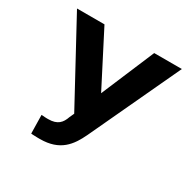

<svg xmlns="http://www.w3.org/2000/svg" viewBox="-158 -876 1060 1052"><g transform="rotate(30 372.5 -350.5)"><path d="M207.3 10H220.5C347.6 10 396.7 -58.6 435 -139L702.3 -711H527.4L385.5 -375L212.8 -711H39L314 -204L300.8 -175C286.7 -133.9 264.4 -107 205.1 -107H195.8C191.7 -107 187.7 -107.2 183.6 -107.5L171.5 -108.5C167.5 -108.8 164.4 -109 162.2 -109L164.4 8C167.3 8.7 171.2 9 175.9 9C185.6 9 197.5 10 207.3 10Z"/></g></svg>

Font: Asimov
Style: Wid
Weight: 500
Designer: Google
Version: Version 2.000980; 2014